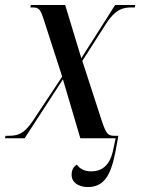

<svg xmlns="http://www.w3.org/2000/svg" viewBox="-42 -556 570 772"><path d="M-22 0H57L211 -237L281 0H423L412 51C398 115 362 133 325 133C298 133 279 123 267 106C253 114 246 128 246 147C246 177 273 196 311 196C375 196 403 152 422 55L434 -10H419C392 -10 385 -17 367 -71L289 -311L386 -463C423 -518 450 -526 487 -526H500L502 -536H421L285 -322L220 -536H82L80 -526H91C116 -526 122 -515 135 -474L208 -248L88 -67C54 -19 33 -10 -9 -10H-20Z"/></svg>

Font: Noto Serif Display Condensed Medium
Style: Italic
Weight: 500
Width: 3
Italic angle: -12°
Designer: Monotype Design Team
Foundry: Monotype Imaging Inc.
Version: Version 2.009